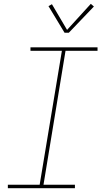

<svg xmlns="http://www.w3.org/2000/svg" viewBox="-20 -982 540 1002"><path d="M21 0V-18H187L303 -717H139V-735H489V-717H322L207 -18H371V0ZM339 -811H317L233 -950L251 -960L330 -826L454 -962L470 -948Z"/></svg>

Font: Iosevka Slab Thin
Style: Italic
Weight: 100
Italic angle: -9°
Monospace: yes
Designer: Belleve Invis
Foundry: Belleve Invis
Version: Version 11.1.1; ttfautohint (v1.8.3)